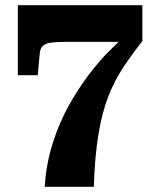

<svg xmlns="http://www.w3.org/2000/svg" viewBox="-20 -663 600 743"><path d="M231 -501H487L467 -526Q441 -504 403 -466Q365 -428 324.5 -375Q284 -322 247 -256Q210 -190 184.5 -110.5Q159 -31 153 60H343Q347 -59 361 -143.5Q375 -228 399 -289.5Q423 -351 456.5 -401.5Q490 -452 531 -504V-643H49V-372H126L134 -458Q136 -476 146 -485.5Q156 -495 177 -498Q198 -501 231 -501Z"/></svg>

Font: Roboto Serif ExtraBold
Style: Regular
Weight: 800
Designer: Greg Gazdowicz
Foundry: Commercial Type
Version: Version 1.008